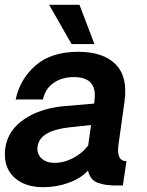

<svg xmlns="http://www.w3.org/2000/svg" viewBox="-23 -770 609 797"><path d="M369 -587H274L181 -750H307ZM469 -170Q459 -101 502 -101L487 0H451Q429 -1 415.5 -3Q402 -5 385 -10.5Q368 -16 357.5 -29Q347 -42 342 -62Q315 -31 264 -12Q213 7 157 7Q77 7 33 -36.5Q-11 -80 -1 -156Q10 -230 78.5 -276Q147 -322 250 -330L368 -340L369 -352Q383 -450 283 -450Q236 -450 201 -427Q166 -404 155 -357H42Q60 -442 125 -498.5Q190 -555 302 -555Q405 -555 456.5 -503.5Q508 -452 494 -350Q488 -311 479.5 -246Q471 -181 469 -170ZM343 -166 355 -251 262 -241Q142 -227 133 -162Q129 -131 149.5 -112.5Q170 -94 203 -94Q244 -94 282.5 -115Q321 -136 343 -166Z"/></svg>

Font: Oakes Grotesk
Style: Bold Italic
Weight: 600
Italic angle: -8°
Designer: Samuel Oakes
Foundry: Samuel Oakes
Version: Version 1.000;PS 001.000;hotconv 1.0.88;makeotf.lib2.5.64775